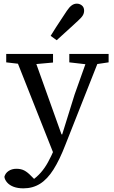

<svg xmlns="http://www.w3.org/2000/svg" viewBox="-20 -787 626 1050"><path d="M108 243Q77 243 54.5 234.5Q32 226 19 211Q6 196 4 180Q9 160 27 148Q45 136 70 136Q95 136 113 145.5Q131 155 150 175L178 203L148 212L153 201Q181 182 203 157Q225 132 242.5 100Q260 68 276 31L292 -9L308 -13L388 -270L467 -492H534L338 4Q306 87 272.5 140Q239 193 199 218Q159 243 108 243ZM278 66 57 -492H159L316 -53L338 -43ZM14 -446V-492H270V-445L149 -434H117ZM359 -446V-492H574V-446L493 -434H463ZM257 -591Q271 -614 285.5 -636.5Q300 -659 315 -681.5Q330 -704 345 -727Q359 -748 372 -757.5Q385 -767 400 -767Q416 -767 428 -757Q440 -747 440 -729Q440 -715 433 -703Q426 -691 406 -673Q387 -655 367.5 -637.5Q348 -620 329 -602.5Q310 -585 290 -567Z"/></svg>

Font: Source Serif 4
Style: Regular
Weight: 400
Designer: Frank Grießhammer
Foundry: Adobe Systems Incorporated
Version: Version 4.004;hotconv 1.0.116;makeotfexe 2.5.65601